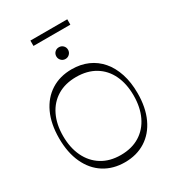

<svg xmlns="http://www.w3.org/2000/svg" viewBox="-244 -1191 1211 1335"><g transform="rotate(-30 361.0 -523.0)"><path d="M361 8Q266 8 195 -37Q124 -82 85 -166Q46 -250 46 -365Q46 -481 85 -564.5Q124 -648 195 -693Q266 -738 361 -738Q432 -738 490 -712.5Q548 -687 589.5 -638.5Q631 -590 653.5 -521Q676 -452 676 -365Q676 -250 637 -166Q598 -82 527 -37Q456 8 361 8ZM361 -50Q450 -50 513.5 -89.5Q577 -129 610.5 -200Q644 -271 644 -365Q644 -459 610.5 -529Q577 -599 513.5 -637.5Q450 -676 361 -676Q273 -676 209.5 -637.5Q146 -599 112 -529Q78 -459 78 -365Q78 -271 112 -200Q146 -129 209.5 -89.5Q273 -50 361 -50ZM361 -821Q341 -821 327.5 -835Q314 -849 314 -868Q314 -888 327.5 -901.5Q341 -915 361 -915Q381 -915 394.5 -901.5Q408 -888 408 -868Q408 -849 394.5 -835Q381 -821 361 -821ZM213 -1011V-1054H509V-1011Z"/></g></svg>

Font: Savate ExtraLight
Style: Regular
Weight: 200
Designer: Max Esnée
Foundry: Plomb Type
Version: Version 2.000